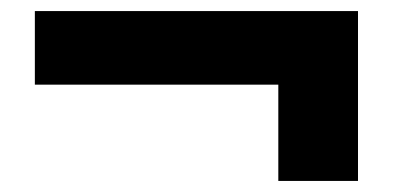

<svg xmlns="http://www.w3.org/2000/svg" viewBox="-20 -434 710 347"><path d="M483 -107V-281H43V-414H627V-107Z"/></svg>

Font: Readex Pro bold
Style: Bold
Weight: 700
Designer: Bonnie Shaver-Troup, Thomas Jockin
Foundry: Lexend
Version: Version 1.200; ttfautohint (v1.8.3)